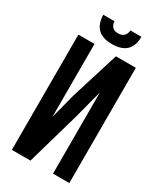

<svg xmlns="http://www.w3.org/2000/svg" viewBox="-213 -933 854 1010"><g transform="rotate(30 214.5 -428.0)"><path d="M245 -321 290 -493V0H389V-700H268L178 -411L138 -257V-700H40V0H153ZM333 -856Q333 -745 216 -745Q104 -745 101 -856H169Q173 -810 216 -810Q262 -810 266 -856Z"/></g></svg>

Font: Adderley Bold
Style: Regular
Weight: 700
Designer: gorohovskiy
Version: Version 1.003 November 13, 2017